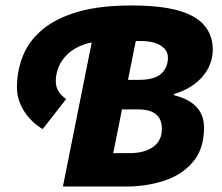

<svg xmlns="http://www.w3.org/2000/svg" viewBox="-20 -682 810 702"><path d="M210 0 324 -570H484L448 -390H486Q545 -390 569.5 -412.5Q594 -435 594 -472Q594 -490 582 -503.5Q570 -517 548 -524.5Q526 -532 496 -532H374Q322 -532 286 -519Q250 -506 227.5 -484.5Q205 -463 194.5 -437.5Q184 -412 184 -386Q184 -364 194 -348Q204 -332 222 -320L136 -210Q93 -236 67.5 -276.5Q42 -317 42 -362Q42 -425 64.5 -479.5Q87 -534 136.5 -575Q186 -616 265.5 -639Q345 -662 460 -662Q568 -662 633.5 -643Q699 -624 728.5 -587.5Q758 -551 758 -500Q758 -465 741.5 -433Q725 -401 693.5 -376.5Q662 -352 616 -338V-334Q653 -325 677.5 -308.5Q702 -292 714 -269Q726 -246 726 -216Q726 -138 686 -90.5Q646 -43 581 -21.5Q516 0 440 0ZM394 -122H452Q492 -122 518.5 -133Q545 -144 558.5 -163.5Q572 -183 572 -210Q572 -246 550.5 -264Q529 -282 484 -282H426Z"/></svg>

Font: Source Sans 3 ExtraLight Black
Style: Italic
Weight: 900
Italic angle: -11°
Version: Version 3.052;hotconv 1.1.0;makeotfexe 2.6.0